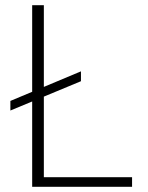

<svg xmlns="http://www.w3.org/2000/svg" viewBox="-20 -720 569 740"><path d="M20 -294V-331L292 -445V-407ZM104 0V-700H149V-37H489V0Z"/></svg>

Font: DM Sans 17pt ExtraLight
Style: Regular
Weight: 250
Version: Version 4.004;gftools[0.9.30]